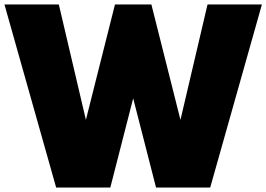

<svg xmlns="http://www.w3.org/2000/svg" viewBox="-25 -845 1200 865"><path d="M228 0H472L575 -402L678 0H922L1155 -825H910L788 -305L657 -825H493L362 -305L240 -825H-5Z"/></svg>

Font: Spartan Black
Style: Regular
Weight: 900
Designer: Matt Bailey, Mirko Velimirovic
Foundry: Matt Bailey
Version: Version 1.003; ttfautohint (v1.8.3)